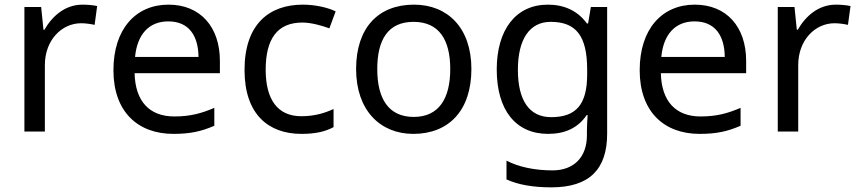

<svg xmlns="http://www.w3.org/2000/svg" viewBox="-20 -566 3694 826"><path d="M335 -546C260 -546 205 -497 171 -438H167L157 -536H85V0H173V-286C173 -394 246 -466 329 -466C347 -466 370 -463 387 -459L398 -540C380 -544 355 -546 335 -546Z M705 -546C563 -546 468 -440 468 -264C468 -85 573 10 726 10C799 10 847 -1 902 -25V-102C846 -78 798 -65 730 -65C623 -65 562 -130 559 -251H926V-304C926 -450 842 -546 705 -546ZM704 -474C793 -474 833 -412 834 -321H561C570 -417 620 -474 704 -474Z M1277 10C1338 10 1379 0 1415 -19V-97C1378 -80 1334 -66 1276 -66C1175 -66 1123 -137 1123 -266C1123 -400 1174 -469 1281 -469C1318 -469 1365 -456 1397 -444L1424 -517C1392 -533 1337 -546 1283 -546C1139 -546 1032 -463 1032 -265C1032 -75 1134 10 1277 10Z M2008 -269C2008 -446 1906 -546 1761 -546C1607 -546 1512 -446 1512 -269C1512 -91 1616 10 1758 10C1911 10 2008 -91 2008 -269ZM1603 -269C1603 -396 1650 -472 1759 -472C1868 -472 1917 -396 1917 -269C1917 -142 1868 -63 1760 -63C1651 -63 1603 -142 1603 -269Z M2337 -546C2199 -546 2117 -438 2117 -267C2117 -92 2199 10 2338 10C2411 10 2467 -16 2504 -71H2508C2507 -59 2505 -21 2505 -5V16C2505 110 2449 167 2357 167C2280 167 2210 152 2159 125V206C2210 229 2274 240 2352 240C2516 240 2592 162 2592 9V-536H2522L2510 -465H2505C2465 -520 2407 -546 2337 -546ZM2349 -472C2457 -472 2506 -413 2506 -267V-246C2506 -117 2459 -62 2351 -62C2257 -62 2208 -134 2208 -266C2208 -398 2259 -472 2349 -472Z M2969 -546C2827 -546 2732 -440 2732 -264C2732 -85 2837 10 2990 10C3063 10 3111 -1 3166 -25V-102C3110 -78 3062 -65 2994 -65C2887 -65 2826 -130 2823 -251H3190V-304C3190 -450 3106 -546 2969 -546ZM2968 -474C3057 -474 3097 -412 3098 -321H2825C2834 -417 2884 -474 2968 -474Z M3576 -546C3501 -546 3446 -497 3412 -438H3408L3398 -536H3326V0H3414V-286C3414 -394 3487 -466 3570 -466C3588 -466 3611 -463 3628 -459L3639 -540C3621 -544 3596 -546 3576 -546Z"/></svg>

Font: Noto Sans Mro
Style: Regular
Weight: 400
Designer: Monotype Design Team
Foundry: Monotype Imaging Inc.
Version: Version 2.001